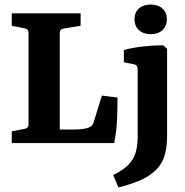

<svg xmlns="http://www.w3.org/2000/svg" viewBox="-20 -632 818 848"><path d="M430 -210 499 -201Q499 -155 497 -104Q495 -53 484 0H32V-52L89 -63Q106 -66 106 -83V-487Q106 -504 89 -507L32 -518V-573H336V-518L261 -506Q244 -503 244 -486V-60H307Q330 -60 346.5 -62.5Q363 -65 373 -69Q389 -75 394 -93ZM718 -416V-36Q718 8 711 39Q704 70 690.5 91.5Q677 113 656 130Q627 154 587 169.5Q547 185 503 196L480 141Q523 120 546 97Q569 74 578.5 43.5Q588 13 588 -29V-327Q588 -345 572 -348L527 -357V-411Q566 -422 614 -427Q662 -432 701 -432ZM717 -547Q717 -517 697.5 -499Q678 -481 646 -481Q613 -481 593.5 -499Q574 -517 574 -547Q574 -577 593.5 -594.5Q613 -612 646 -612Q678 -612 697.5 -594.5Q717 -577 717 -547Z"/></svg>

Font: Yrsa
Style: Bold
Weight: 700
Version: Version 2.004